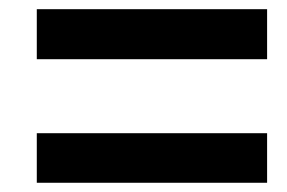

<svg xmlns="http://www.w3.org/2000/svg" viewBox="-20 -540 624 418"><path d="M561.5 -520V-411.1H60.1V-520ZM561.5 -250V-142.1H60.1V-250Z"/></svg>

Font: Arimo
Style: Italic
Weight: 400
Italic angle: -12°
Designer: Steve Matteson
Foundry: Monotype Imaging Inc.
Version: Version 1.33